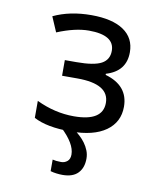

<svg xmlns="http://www.w3.org/2000/svg" viewBox="-85 -615 770 903"><g transform="rotate(10 300.0 -164.0)"><path d="M247.1 -315.9Q331.1 -315.9 366.5 -335.2Q401.9 -354.5 401.9 -397Q401.9 -472.2 279.8 -472.2Q214.4 -472.2 128.9 -437L98.1 -508.8Q176.3 -545.9 278.8 -545.9Q378.9 -545.9 432.9 -509.5Q486.8 -473.1 486.8 -404.8Q486.8 -314 393.1 -286.1V-280.8Q503.9 -249 503.9 -147.9Q503.9 -74.2 445.1 -32.2Q386.2 9.8 276.9 9.8Q162.1 9.8 100.1 -23.9V-105Q188 -63 278.8 -63Q417 -63 417 -150.9Q417 -241.2 265.1 -241.2H191.9V-315.9ZM299.8 116.2Q299.8 64.5 231.4 0H294.4Q307.1 9.3 321 22Q335 34.7 346.4 50.3Q357.9 65.9 365.2 84.2Q372.6 102.5 372.6 123Q372.6 167 348.1 192.4Q323.7 217.8 274.4 217.8Q260.3 217.8 244.9 215.8Q229.5 213.9 216.8 210V154.8Q223.6 156.7 234.6 158Q245.6 159.2 257.8 159.2Q274.4 159.2 287.1 148.7Q299.8 138.2 299.8 116.2Z"/></g></svg>

Font: Noto Mono
Style: Regular
Weight: 400
Designer: Monotype Design Team
Foundry: Monotype Imaging Inc.
Version: Version 1.00